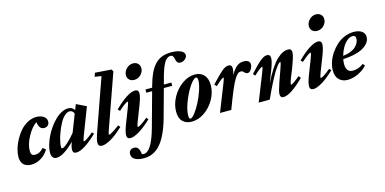

<svg xmlns="http://www.w3.org/2000/svg" viewBox="-86 -1217 3914 1954"><g transform="rotate(-15 1870.5 -240.0)"><path d="M110.8 11.2Q58.1 11.2 29.5 -16.4Q1 -43.9 1 -97.7Q1 -135.3 13.7 -181.2Q26.4 -227.1 51.8 -273.4Q77.1 -319.8 110.1 -358.2Q143.1 -396.5 188.2 -420.7Q233.4 -444.8 281.2 -444.8Q325.7 -444.8 356.4 -424.8Q387.2 -404.8 387.2 -369.1Q387.2 -344.7 372.1 -330.1Q356.9 -315.4 332.5 -315.4Q305.7 -315.4 290.3 -334.5Q274.9 -353.5 269.5 -393.6Q217.3 -359.4 172.9 -278.1Q128.4 -196.8 128.4 -128.4Q128.4 -100.6 138.9 -88.4Q149.4 -76.2 172.4 -76.2Q223.6 -76.2 261.7 -123.5L292 -100.6Q265.6 -51.8 215.6 -20.3Q165.5 11.2 110.8 11.2Z M377 10.3Q322.8 10.3 322.8 -58.6Q322.8 -92.8 335 -135.5Q347.2 -178.2 367.7 -220.9Q388.2 -263.7 417 -304.4Q445.8 -345.2 477.5 -376.5Q509.3 -407.7 545.9 -426.8Q582.5 -445.8 616.2 -445.8Q662.1 -445.8 682.1 -409.2L704.6 -467.3L808.1 -417L704.1 -146.5Q683.6 -93.8 683.6 -83Q683.6 -79.1 687 -79.1Q707.5 -79.1 788.6 -147L805.7 -127.9Q659.7 10.7 583.5 10.7Q546.9 10.7 546.9 -27.3Q546.9 -55.2 564.5 -106.9Q513.7 -54.2 463.9 -22Q414.1 10.3 377 10.3ZM445.8 -85.9Q445.8 -67.9 457.5 -67.9Q472.7 -67.9 515.1 -105.2Q557.6 -142.6 597.7 -193.4L668.9 -376.5Q655.3 -412.6 622.6 -412.6Q596.2 -412.6 568.6 -386.5Q541 -360.4 519.8 -320.6Q498.5 -280.8 481.4 -235.8Q464.4 -190.9 455.1 -150.6Q445.8 -110.4 445.8 -85.9Z M855 11.2Q814.5 11.2 814.5 -30.3Q814.5 -63 843.3 -143.6L1031.2 -675.3L961.4 -685.5L975.6 -725.1L1147 -712.9L1160.2 -690.4L967.8 -146Q948.7 -93.3 948.7 -82.5Q948.7 -78.6 953.1 -78.6Q958.5 -78.6 970.9 -84.2Q983.4 -89.8 1008.3 -106Q1033.2 -122.1 1064.9 -146.5L1082.5 -126Q1008.8 -55.7 950 -22.2Q891.1 11.2 855 11.2Z M1343.8 -550.8Q1312.5 -550.8 1292.7 -569.8Q1272.9 -588.9 1272.9 -618.2Q1272.9 -654.8 1302.7 -685.8Q1332.5 -716.8 1373 -716.8Q1404.3 -716.8 1424.1 -697.8Q1443.8 -678.7 1443.8 -648.4Q1443.8 -611.3 1414.8 -581.1Q1385.7 -550.8 1343.8 -550.8ZM1154.8 11.2Q1116.7 11.2 1116.7 -27.8Q1116.7 -64.9 1147.5 -143.6L1200.2 -279.3Q1223.6 -340.3 1223.6 -350.6Q1223.6 -354.5 1219.7 -354.5Q1200.2 -354.5 1121.6 -284.2L1101.6 -303.2Q1174.3 -376.5 1230.2 -410.6Q1286.1 -444.8 1320.3 -444.8Q1358.9 -444.8 1358.9 -406.2Q1358.9 -369.6 1328.6 -291.5L1272 -146Q1252.4 -95.7 1252.4 -82.5Q1252.4 -78.6 1255.9 -78.6Q1278.3 -78.6 1360.4 -146.5L1378.9 -127.4Q1302.7 -55.2 1245.6 -22Q1188.5 11.2 1154.8 11.2Z M1232.9 244.6Q1173.8 244.6 1139.9 225.3Q1106 206.1 1106 168.9Q1106 144.5 1121.1 129.9Q1136.2 115.2 1161.1 115.2Q1188.5 115.2 1203.1 135.3Q1217.8 155.3 1222.7 198.2Q1231.4 202.6 1241.7 202.6Q1324.7 202.6 1389.2 -32.2L1488.8 -393.1H1427.7V-427.2H1498L1504.4 -449.7Q1524.4 -521.5 1547.6 -571.3Q1570.8 -621.1 1603 -656.5Q1635.3 -691.9 1678.2 -708.5Q1721.2 -725.1 1777.3 -725.1Q1839.8 -725.1 1877.4 -707.5Q1915 -689.9 1915 -660.2Q1915 -636.7 1892.8 -618.2Q1870.6 -599.6 1842.8 -599.6Q1821.3 -599.6 1811.5 -613Q1801.8 -626.5 1797.4 -649.4Q1793.5 -669.9 1785.4 -680.9Q1777.3 -691.9 1759.8 -691.9Q1746.1 -691.9 1733.4 -684.3Q1720.7 -676.8 1710.9 -666.3Q1701.2 -655.8 1691.2 -636.7Q1681.2 -617.7 1674.8 -602.8Q1668.5 -587.9 1660.2 -562.7Q1651.9 -537.6 1647.9 -523.7Q1644 -509.8 1637.2 -484.4L1621.6 -427.2H1700.7V-393.1H1612.3L1532.2 -102.5Q1484.4 71.3 1413.1 158Q1341.8 244.6 1232.9 244.6Z M1801.8 11.2Q1739.7 11.2 1705.1 -23.7Q1670.4 -58.6 1670.4 -127.9Q1670.4 -204.1 1710.9 -278.1Q1751.5 -352.1 1816.7 -398.4Q1881.8 -444.8 1950.2 -444.8Q2011.2 -444.8 2046.4 -406.7Q2081.5 -368.7 2081.5 -298.8Q2081.5 -222.7 2041 -150.4Q2000.5 -78.1 1935.3 -33.4Q1870.1 11.2 1801.8 11.2ZM1794.4 -22Q1812.5 -22 1843 -61.8Q1873.5 -101.6 1901.9 -156.5Q1930.2 -211.4 1951.2 -273.9Q1972.2 -336.4 1972.2 -377.4Q1972.2 -411.6 1955.6 -411.6Q1930.2 -411.6 1887.7 -349.9Q1845.2 -288.1 1812 -202.1Q1778.8 -116.2 1778.8 -57.1Q1778.8 -22 1794.4 -22Z M2098.6 0 2204.6 -267.6Q2227.5 -325.7 2227.5 -335Q2227.5 -338.9 2224.1 -338.9Q2208.5 -338.9 2137.7 -272L2117.2 -293.9Q2196.8 -380.4 2235.8 -412.6Q2274.9 -444.8 2305.2 -444.8Q2341.8 -444.8 2341.8 -405.3Q2341.8 -380.9 2329.6 -339.8Q2349.6 -373.5 2367.4 -394.8Q2385.3 -416 2402.1 -426.8Q2418.9 -437.5 2433.8 -441.2Q2448.7 -444.8 2468.3 -444.8Q2498 -444.8 2514.6 -431.9Q2531.2 -418.9 2531.2 -397.9Q2531.2 -372.6 2514.2 -345.7Q2497.1 -318.8 2475.6 -318.8Q2466.8 -318.8 2455.1 -326.9Q2443.4 -335 2437 -342.8Q2428.2 -353.5 2412.6 -353.5Q2395 -353.5 2381.3 -343.5Q2367.7 -333.5 2345.7 -299.1Q2323.7 -264.6 2293 -192.1Q2262.2 -119.6 2217.3 0Z M2506.3 0 2613.8 -270.5Q2637.2 -329.1 2637.2 -338.9Q2637.2 -342.8 2633.3 -342.8Q2616.7 -342.8 2544.4 -274.9L2524.4 -295.9Q2600.1 -378.9 2640.4 -411.9Q2680.7 -444.8 2710.4 -444.8Q2746.6 -444.8 2746.6 -405.8Q2746.6 -367.7 2715.8 -288.6L2665.5 -158.7Q2706.1 -241.7 2744.1 -299.3Q2782.2 -356.9 2815.9 -387.9Q2849.6 -418.9 2877.9 -431.9Q2906.2 -444.8 2935.1 -444.8Q2971.2 -444.8 2971.2 -405.8Q2971.2 -383.3 2955.6 -334.7Q2939.9 -286.1 2925.8 -250.5L2886.2 -151.9Q2870.1 -111.3 2870.1 -94.7Q2870.1 -90.3 2873 -90.3Q2890.1 -90.3 2967.8 -155.3L2985.8 -132.3Q2841.8 11.2 2765.1 11.2Q2732.4 11.2 2732.4 -28.3Q2732.4 -58.6 2763.7 -147.5L2808.1 -272.5Q2827.6 -328.1 2827.6 -339.4Q2827.6 -342.8 2824.7 -342.8Q2820.8 -342.8 2813.5 -337.6Q2806.2 -332.5 2789.3 -311.3Q2772.5 -290 2751.5 -255.6Q2730.5 -221.2 2696.5 -154.5Q2662.6 -87.9 2623 0Z M3271 -550.8Q3239.7 -550.8 3220 -569.8Q3200.2 -588.9 3200.2 -618.2Q3200.2 -654.8 3230 -685.8Q3259.8 -716.8 3300.3 -716.8Q3331.5 -716.8 3351.3 -697.8Q3371.1 -678.7 3371.1 -648.4Q3371.1 -611.3 3342 -581.1Q3313 -550.8 3271 -550.8ZM3082 11.2Q3043.9 11.2 3043.9 -27.8Q3043.9 -64.9 3074.7 -143.6L3127.4 -279.3Q3150.9 -340.3 3150.9 -350.6Q3150.9 -354.5 3147 -354.5Q3127.4 -354.5 3048.8 -284.2L3028.8 -303.2Q3101.6 -376.5 3157.5 -410.6Q3213.4 -444.8 3247.6 -444.8Q3286.1 -444.8 3286.1 -406.2Q3286.1 -369.6 3255.9 -291.5L3199.2 -146Q3179.7 -95.7 3179.7 -82.5Q3179.7 -78.6 3183.1 -78.6Q3205.6 -78.6 3287.6 -146.5L3306.2 -127.4Q3230 -55.2 3172.9 -22Q3115.7 11.2 3082 11.2Z M3442.9 11.2Q3389.2 11.2 3354.2 -21.7Q3319.3 -54.7 3319.3 -120.6Q3319.3 -162.1 3334.2 -207.5Q3349.1 -252.9 3377.2 -294.9Q3405.3 -336.9 3441.9 -370.6Q3478.5 -404.3 3526.4 -424.6Q3574.2 -444.8 3624 -444.8Q3678.2 -444.8 3709.5 -422.6Q3740.7 -400.4 3740.7 -361.8Q3740.7 -341.8 3732.4 -322.5Q3724.1 -303.2 3703.1 -282.7Q3682.1 -262.2 3650.4 -246.3Q3618.7 -230.5 3567.4 -219Q3516.1 -207.5 3452.1 -204.6Q3446.8 -176.3 3446.8 -153.3Q3446.8 -65.9 3518.1 -65.9Q3578.1 -65.9 3630.4 -106.4L3648.9 -84.5Q3609.9 -41.5 3553 -15.1Q3496.1 11.2 3442.9 11.2ZM3460 -237.3Q3504.9 -241.7 3540.3 -256.1Q3575.7 -270.5 3595.7 -290.3Q3615.7 -310.1 3625.7 -330.8Q3635.7 -351.6 3635.7 -372.1Q3635.7 -406.7 3604.5 -406.7Q3573.2 -406.7 3543.5 -381.3Q3513.7 -356 3493.2 -318.6Q3472.7 -281.2 3460 -237.3Z"/></g></svg>

Font: Elstob Grade
Style: Italic
Weight: 400
Italic angle: -20°
Designer: Peter S. Baker
Version: Version 1.015